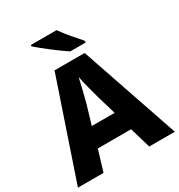

<svg xmlns="http://www.w3.org/2000/svg" viewBox="-213 -1073 1133 1215"><g transform="rotate(-30 354.0 -465.5)"><path d="M381 -931H193V-921C235 -883 337 -805 389 -771H502V-784C469 -821 412 -886 381 -931ZM521 0H708L463 -717H243L0 0H187L233 -152H476ZM397 -432 438 -294H271L312 -432C323 -474 344 -557 354 -604C362 -560 388 -465 397 -432Z"/></g></svg>

Font: Noto Sans Thai Looped ExtraBold
Style: Regular
Weight: 800
Designer: Cadson Demak Team
Foundry: Cadson Demak Co., Ltd.
Version: Version 1.001